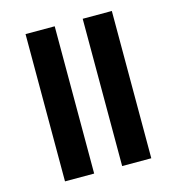

<svg xmlns="http://www.w3.org/2000/svg" viewBox="-104 -781 803 870"><g transform="rotate(-15 297.5 -345.5)"><path d="M362.3 0V-690.9H499V0ZM94.2 0V-690.9H231V0Z"/></g></svg>

Font: Kadwa
Style: Bold
Weight: 700
Designer: Sol Matas
Foundry: Sol Matas
Version: Version 1.001;PS 001.000;hotconv 1.0.70;makeotf.lib2.5.58329